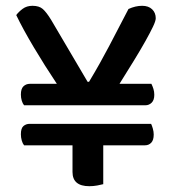

<svg xmlns="http://www.w3.org/2000/svg" viewBox="-20 -636 600 662"><path d="M517 -573Q517 -564 507.5 -544Q498 -524 481.5 -494.5Q465 -465 442 -427.5Q419 -390 392 -347H502Q506 -339 509 -329.5Q512 -320 512 -309Q512 -291 503 -282Q494 -273 481 -273H63Q58 -279 55 -289Q52 -299 52 -310Q52 -330 61 -338.5Q70 -347 83 -347H176Q134 -410 96.5 -473Q59 -536 36 -584Q44 -595 58 -605.5Q72 -616 92 -616Q115 -616 127.5 -605Q140 -594 156 -568L282 -354H287Q308 -389 324.5 -418.5Q341 -448 356 -476.5Q371 -505 387 -536Q403 -567 423 -605Q447 -616 470 -616Q492 -616 504.5 -604Q517 -592 517 -573ZM336 -135V-1Q329 1 315.5 3.5Q302 6 288 6Q230 6 230 -43V-135H63Q58 -141 55 -151.5Q52 -162 52 -173Q52 -194 61 -201.5Q70 -209 82 -209H501Q504 -203 507 -192.5Q510 -182 510 -172Q510 -153 501.5 -144Q493 -135 480 -135Z"/></svg>

Font: Baloo Chettan 2 Medium
Style: Regular
Weight: 500
Designer: Maithili Shingre, Unnati Kotecha and Ek Type
Foundry: Ek Type
Version: Version 1.640;hotconv 1.0.111;makeotfexe 2.5.65597; ttfautoh